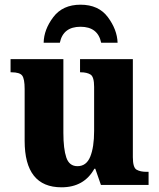

<svg xmlns="http://www.w3.org/2000/svg" viewBox="-20 -788 678 818"><path d="M242 10Q338 10 382 -69H386L410 0H613V-56H603Q578 -56 562 -65Q546 -74 546 -118V-536H321V-480H324Q350 -480 365.5 -470.5Q381 -461 381 -418V-230Q381 -161 364.5 -120.5Q348 -80 310 -80Q275 -80 262.5 -117Q250 -154 250 -222V-536H25V-480H29Q64 -480 74.5 -466Q85 -452 85 -409V-188Q85 10 242 10ZM166 -606H235Q249 -674 323 -674Q397 -674 411 -606H481Q479 -662 439.5 -715Q400 -768 323 -768Q247 -768 207 -715Q167 -662 166 -606Z"/></svg>

Font: Noto Serif SemiCondensed Extra
Style: Regular
Weight: 800
Width: 4
Designer: Monotype Design Team
Foundry: Monotype Imaging Inc.
Version: Version 1.002